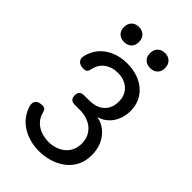

<svg xmlns="http://www.w3.org/2000/svg" viewBox="-278 -1046 1156 1156"><g transform="rotate(45 300.0 -467.5)"><path d="M79 -590Q98 -662 156.5 -701Q215 -740 295 -740Q338 -740 377 -728Q416 -716 446 -692Q476 -668 493.5 -632.5Q511 -597 511 -551Q511 -523 503.5 -496Q496 -469 481 -446.5Q466 -424 444 -407.5Q422 -391 394 -384Q428 -378 454 -360.5Q480 -343 498 -318Q516 -293 525 -262.5Q534 -232 534 -199Q534 -147 514 -108Q494 -69 460 -43Q426 -17 382 -3.5Q338 10 291 10Q251 10 214 0Q177 -10 146.5 -29Q116 -48 94 -76Q72 -104 61 -141Q53 -169 66.5 -184.5Q80 -200 112 -200Q126 -200 133.5 -193Q141 -186 145 -170Q151 -145 165 -126.5Q179 -108 198.5 -95.5Q218 -83 242 -76.5Q266 -70 292 -70Q323 -70 350 -79Q377 -88 397.5 -105Q418 -122 430 -147Q442 -172 442 -205Q442 -238 430 -263Q418 -288 397.5 -305Q377 -322 350 -331Q323 -340 292 -340H246Q226 -340 216 -350Q206 -360 206 -380Q206 -400 216 -410Q226 -420 246 -420H292Q314 -420 337 -426Q360 -432 378.5 -446Q397 -460 409 -483.5Q421 -507 421 -542Q421 -570 411.5 -592Q402 -614 385 -629Q368 -644 345 -652Q322 -660 295 -660Q244 -660 209 -633.5Q174 -607 165 -560Q162 -544 154 -537Q146 -530 132 -530Q100 -530 85.5 -546Q71 -562 79 -590ZM411 -817Q382 -817 364.5 -834Q347 -851 347 -880Q347 -910 364.5 -927.5Q382 -945 411 -945Q440 -945 457.5 -927.5Q475 -910 475 -880Q475 -851 457.5 -834Q440 -817 411 -817ZM189 -817Q160 -817 142.5 -834Q125 -851 125 -880Q125 -910 142.5 -927.5Q160 -945 189 -945Q218 -945 235.5 -927.5Q253 -910 253 -880Q253 -851 235.5 -834Q218 -817 189 -817Z"/></g></svg>

Font: Maple Mono
Style: Regular
Weight: 400
Monospace: yes
Designer: subframe7536
Version: Version 7.300